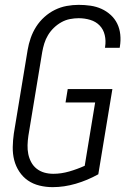

<svg xmlns="http://www.w3.org/2000/svg" viewBox="-20 -763 540 791"><path d="M197 8Q169 8 142.5 1.5Q116 -5 95 -19.5Q74 -34 59.5 -56Q45 -78 38.5 -103.5Q32 -129 32.5 -157Q33 -185 37 -213L94 -558Q98 -582 106.5 -606.5Q115 -631 129 -653Q143 -675 163 -693Q183 -711 206.5 -722.5Q230 -734 255 -738.5Q280 -743 304 -743Q329 -743 353 -739.5Q377 -736 398 -726.5Q419 -717 436 -701.5Q453 -686 463 -665.5Q473 -645 475.5 -620.5Q478 -596 474 -572Q474 -570 473.5 -568.5Q473 -567 473 -566H412Q413 -567 413 -568Q413 -569 413 -570Q417 -595 411.5 -618.5Q406 -642 390.5 -658Q375 -674 352 -681Q329 -688 304 -688Q287 -688 268.5 -684.5Q250 -681 233 -671.5Q216 -662 202 -648.5Q188 -635 178 -618.5Q168 -602 162.5 -584Q157 -566 154 -549L97 -204Q94 -184 93.5 -165Q93 -146 96.5 -128.5Q100 -111 108.5 -95Q117 -79 131 -68Q145 -57 162.5 -52Q180 -47 200 -47Q232 -47 265 -56.5Q298 -66 329 -80L372 -341H250L259 -396H443L385 -45Q340 -20 292 -6Q244 8 197 8Z"/></svg>

Font: Iosevka SS04 Light Oblique
Style: Regular
Weight: 300
Italic angle: -9°
Monospace: yes
Designer: Belleve Invis
Foundry: Belleve Invis
Version: Version 19.0.0; ttfautohint (v1.8.4)